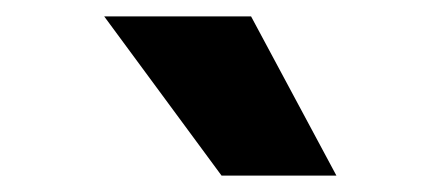

<svg xmlns="http://www.w3.org/2000/svg" viewBox="-20 -810 536 234"><path d="M250 -596 107 -790H286L390 -596Z"/></svg>

Font: Georama SemiExpanded
Style: Bold
Weight: 700
Width: 6
Designer: Jean-Baptiste Levee
Foundry: Production Type
Version: Version 1.001